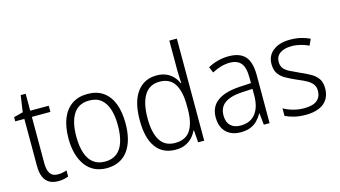

<svg xmlns="http://www.w3.org/2000/svg" viewBox="-85 -1065 2442 1381"><g transform="rotate(-15 1135.5 -375.0)"><path d="M214 -38Q233 -38 250 -41.5Q267 -45 280 -50V-4Q265 2 246 6Q227 10 204 10Q164 10 137 -6Q110 -22 96.5 -54.5Q83 -87 83 -139V-486H15V-517L84 -535L102 -658H139V-532H277V-486H139V-141Q139 -90 156.5 -64Q174 -38 214 -38Z M778 -267Q778 -203 764.5 -152Q751 -101 724 -64.5Q697 -28 657 -9Q617 10 565 10Q515 10 475.5 -9Q436 -28 409 -64.5Q382 -101 367.5 -152Q353 -203 353 -267Q353 -354 378 -415.5Q403 -477 451 -509.5Q499 -542 568 -542Q637 -542 684 -508.5Q731 -475 754.5 -413.5Q778 -352 778 -267ZM411 -267Q411 -196 427.5 -144.5Q444 -93 478.5 -66Q513 -39 566 -39Q619 -39 653.5 -66Q688 -93 704.5 -144.5Q721 -196 721 -267Q721 -336 705 -386.5Q689 -437 655.5 -465Q622 -493 567 -493Q488 -493 449.5 -434Q411 -375 411 -267Z M1079 10Q983 10 932.5 -59Q882 -128 882 -261Q882 -398 935 -470Q988 -542 1082 -542Q1122 -542 1152 -529Q1182 -516 1203 -493.5Q1224 -471 1236 -443H1240Q1239 -466 1237.5 -490.5Q1236 -515 1236 -535V-760H1292V0H1247L1240 -90H1236Q1224 -63 1203 -40.5Q1182 -18 1151.5 -4Q1121 10 1079 10ZM1087 -38Q1166 -38 1201.5 -92.5Q1237 -147 1237 -248V-276Q1237 -381 1202 -437Q1167 -493 1090 -493Q1016 -493 978 -433Q940 -373 940 -260Q940 -152 976 -95Q1012 -38 1087 -38Z M1618 -541Q1701 -541 1740 -497.5Q1779 -454 1779 -358V0H1736L1727 -87H1725Q1709 -59 1688 -37Q1667 -15 1636.5 -2.5Q1606 10 1563 10Q1516 10 1482.5 -8.5Q1449 -27 1432 -60.5Q1415 -94 1415 -139Q1415 -219 1472.5 -260.5Q1530 -302 1640 -308L1724 -313V-352Q1724 -430 1696.5 -462Q1669 -494 1614 -494Q1581 -494 1548 -484.5Q1515 -475 1481 -457L1463 -501Q1497 -520 1536.5 -530.5Q1576 -541 1618 -541ZM1646 -266Q1559 -261 1516 -230Q1473 -199 1473 -139Q1473 -89 1500 -63Q1527 -37 1574 -37Q1647 -37 1685 -85Q1723 -133 1724 -217V-270Z M2230 -138Q2230 -92 2209 -58.5Q2188 -25 2147 -7.5Q2106 10 2047 10Q1999 10 1961 0.5Q1923 -9 1896 -23V-79Q1927 -61 1966.5 -50Q2006 -39 2048 -39Q2114 -39 2144.5 -64.5Q2175 -90 2175 -136Q2175 -164 2161 -183.5Q2147 -203 2119.5 -218.5Q2092 -234 2050 -251Q2007 -270 1973.5 -288.5Q1940 -307 1921 -334.5Q1902 -362 1902 -406Q1902 -469 1949 -505.5Q1996 -542 2076 -542Q2118 -542 2154.5 -533.5Q2191 -525 2222 -510L2201 -464Q2174 -477 2141 -485.5Q2108 -494 2074 -494Q2019 -494 1987.5 -471.5Q1956 -449 1956 -408Q1956 -379 1970 -360.5Q1984 -342 2012.5 -327.5Q2041 -313 2081 -295Q2123 -277 2157 -258Q2191 -239 2210.5 -211.5Q2230 -184 2230 -138Z"/></g></svg>

Font: Noto Sans Thai SemiCondensed Light
Style: Regular
Weight: 300
Width: 4
Designer: Monotype Design Team
Foundry: Monotype Imaging Inc.
Version: Version 2.001